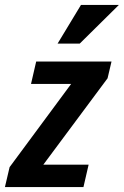

<svg xmlns="http://www.w3.org/2000/svg" viewBox="-46 -760 503 780"><path d="M-26 0 -7 -81 243 -419H80L101 -510H407L391 -442L130 -91H314L293 0ZM278 -583H188L283 -740H437Z"/></svg>

Font: Instrument Sans Condensed SemiBold Italic
Style: Regular
Weight: 600
Width: 3
Italic angle: -13°
Designer: Rodrigo Fuenzalida
Foundry: fragTYPE
Version: Version 1.000; ttfautohint (v1.8.4.7-5d5b);gftools[0.9.28]